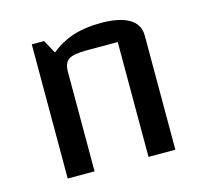

<svg xmlns="http://www.w3.org/2000/svg" viewBox="-81 -600 737 691"><g transform="rotate(-15 288.0 -255.0)"><path d="M90 0V-500H136L163 -450Q201 -481 246 -495.5Q291 -510 349 -510Q419 -510 455 -488.5Q491 -467 491 -425V0H391V-428H275Q226 -428 208 -416Q190 -404 190 -370V0Z"/></g></svg>

Font: Changa
Style: Regular
Weight: 400
Designer: Eduardo Rodriguez Tunni
Foundry: Eduardo Rodriguez Tunni
Version: Version 3.003